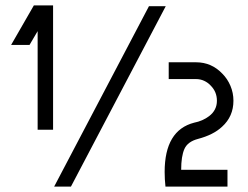

<svg xmlns="http://www.w3.org/2000/svg" viewBox="-20 -689 916 709"><path d="M119 -210V-574L89 -523H21L105 -669H176V-210ZM242 0H180L530 -666H592ZM711 -176Q673 -166 661 -139Q649 -112 649 -62H820V0H591Q588 -27 588 -54Q588 -208 697 -236Q728 -242 752 -260Q781 -282 781 -317Q781 -350 758 -373Q748 -384 734 -390.5Q720 -397 704 -397H603V-459H704Q761 -459 801 -417Q820 -398 831 -372Q842 -346 842 -317Q842 -259 800 -221Q768 -191 711 -176Z"/></svg>

Font: Sulphur Point
Style: Bold
Weight: 700
Designer: Noponies / Dale Sattler
Foundry: Noponies
Version: Version 1.000; ttfautohint (v1.8)